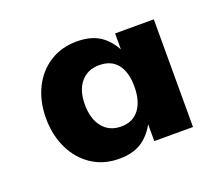

<svg xmlns="http://www.w3.org/2000/svg" viewBox="-77 -827 704 615"><g transform="rotate(-20 274.5 -520.0)"><path d="M235 -320Q182 -320 142 -346.5Q102 -373 80 -419Q58 -465 58 -522Q58 -579 80 -624Q102 -669 142 -694.5Q182 -720 234 -720Q291 -720 324 -691.5Q357 -663 371.5 -617.5Q386 -572 386 -520Q386 -468 371.5 -422.5Q357 -377 324 -348.5Q291 -320 235 -320ZM276 -415Q316 -415 337.5 -443.5Q359 -472 359 -521Q359 -570 338 -597Q317 -624 276 -624Q236 -624 213 -596.5Q190 -569 190 -521Q190 -472 213 -443.5Q236 -415 276 -415ZM359 -335V-702H491V-335Z"/></g></svg>

Font: Moderustic ExtraBold
Style: Regular
Weight: 800
Designer: Tural Alisoy
Foundry: TAFT Foundry
Version: Version 2.120